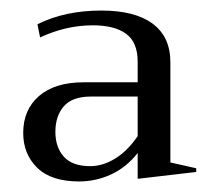

<svg xmlns="http://www.w3.org/2000/svg" viewBox="-20 -730 404 364"><path d="M24 -478Q24 -522 54 -548Q84 -574 139 -574H241V-613Q241 -650 219 -666Q197 -682 156 -682Q105 -682 56 -659L51 -684Q103 -710 172 -710Q236 -710 269.5 -685Q303 -660 303 -612V-422Q312 -420 352 -411V-404L241 -391V-440Q220 -413 191 -399.5Q162 -386 130 -386Q77 -386 50.5 -412Q24 -438 24 -478ZM241 -472V-547H153Q117 -547 101 -528.5Q85 -510 85 -480Q85 -451 101 -433Q117 -415 151 -415Q175 -415 198.5 -429.5Q222 -444 241 -472Z"/></svg>

Font: Trirong
Style: Regular
Weight: 400
Designer: Katatrad Team
Foundry: CadsonDemak
Version: Version 1.001